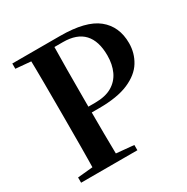

<svg xmlns="http://www.w3.org/2000/svg" viewBox="-167 -887 1008 1033"><g transform="rotate(-30 336.5 -370.5)"><path d="M45.1 0V-32.6L198.2 -47.3H238.9L394.7 -32.6V0ZM138.6 0Q140.6 -85.2 141 -171.8Q141.4 -258.5 141.4 -346.1V-393.6Q141.4 -481.3 141 -567.7Q140.6 -654.1 138.6 -740.5H286.3Q284.6 -655.6 284.1 -568.4Q283.6 -481.3 283.6 -393.6V-323.6Q283.6 -252.8 284.1 -169.7Q284.6 -86.6 286.3 0ZM212.6 -298.7V-334.8H325.7Q389.9 -334.8 430.4 -358.7Q470.9 -382.6 490.5 -424.9Q510.1 -467.3 510.1 -522.8Q510.1 -612.4 467.4 -658.3Q424.8 -704.1 338.9 -704.1H212.6V-740.5H341.3Q501.4 -740.5 572.8 -682.9Q644.2 -625.3 644.2 -522Q644.2 -460.3 613 -409.5Q581.7 -358.6 512.5 -328.7Q443.3 -298.7 329.1 -298.7ZM45.1 -707.9V-740.5H212.6V-694.2H198.2Z"/></g></svg>

Font: Noto Serif HK
Style: Regular
Weight: 200
Designer: Ryoko NISHIZUKA 西塚涼子 (kana & ideographs); Frank Grießhammer (Latin, Greek & Cyrillic); Wenlong ZHANG 张文龙 (bopomofo); San
Foundry: Adobe
Version: Version 2.001;hotconv 1.1.0;makeotfexe 2.6.0